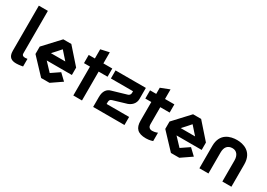

<svg xmlns="http://www.w3.org/2000/svg" viewBox="2 -1433 3048 2188"><g transform="rotate(30 1526.0 -339.5)"><path d="M180 10H181C217 10 266 0 266 0V-100C266 -100 247 -97 238 -97H236C208 -97 194 -107 194 -130V-690H75V-97C75 -10 121 10 180 10Z M796 -291 614 -497H508L317 -291V-194L510 11H620L757 -83L675 -161L566 -87L465 -194H796ZM560 -396C572 -384 653 -291 654 -290H465C472 -295 560 -396 560 -396Z M1041 0V-380H1158V-488H1041V-634L929 -609V-488H848V-380H927V0Z M1188 -131V0H1600V-106H1304V-128C1304 -152 1311 -169 1337 -175L1488 -220C1560 -236 1600 -285 1600 -342V-488H1201V-382H1492V-358C1492 -337 1476 -322 1459 -318L1278 -265C1217 -251 1188 -204 1188 -131Z M1887 10C1936 10 1975 -5 1975 -5V-115C1975 -115 1944 -100 1905 -100C1868 -100 1852 -125 1852 -152V-380H1975V-488H1852V-614L1736 -569V-488H1655V-380H1734V-135C1734 -37 1777 10 1887 10Z M2504 -291 2322 -497H2216L2025 -291V-194L2218 11H2328L2465 -83L2383 -161L2274 -87L2173 -194H2504ZM2268 -396C2280 -384 2361 -291 2362 -290H2173C2180 -295 2268 -396 2268 -396Z M2586 0H2705V-276C2705 -345 2736 -387 2800 -387C2854 -387 2888 -345 2888 -277V0H3007V-294C3007 -462 2878 -494 2799 -494C2713 -494 2586 -462 2586 -293Z"/></g></svg>

Font: FREAK Grotesk Next
Style: Bold
Weight: 700
Width: 3
Designer: La Scuola Open Source
Foundry: La Scuola Open Source
Version: Version 1.000;PS 1.0;hotconv 1.0.72;makeotf.lib2.5.5900